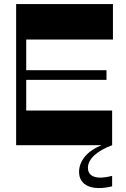

<svg xmlns="http://www.w3.org/2000/svg" viewBox="-20 -720 624 952"><path d="M60 0H484C416 26 372 76 372 132C372 200 436 228 536 204V152C460 172 416 157 416 112C416 69 460 28 536 0V-172H110V-324H508V-372H110V-524H540V-700H60Z"/></svg>

Font: Ribes
Style: Bold
Weight: 900
Designer: Luigi Gorlero
Foundry: Collletttivo
Version: Version 2.100;Glyphs 3.1.2 (3151)